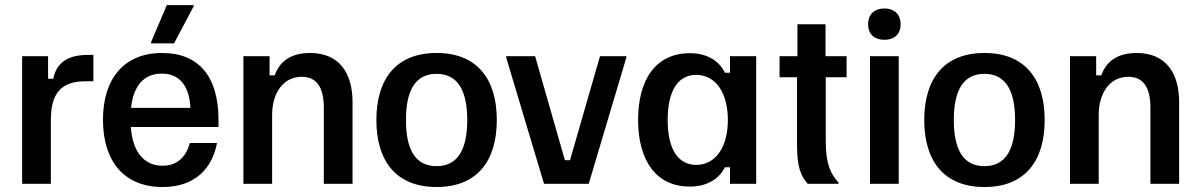

<svg xmlns="http://www.w3.org/2000/svg" viewBox="-20 -720 4698 752"><path d="M179.2 0V-250C179.2 -352.5 217.5 -401.7 315 -401.7H345.8V-505H324.2C226.7 -505 198.3 -457.5 188.3 -411.7H168.3V-500H66.7V0Z M661.7 -550 738.3 -695V-700H633.3L571.7 -555V-550ZM616.7 12.5C746.7 12.5 811.7 -63.3 830 -160H723.3C710 -107.5 675 -70.8 616.7 -70.8C540 -70.8 498.3 -131.7 492.5 -222.5H835.8V-250C835.8 -421.7 757.5 -512.5 615 -512.5C464.2 -512.5 383.3 -410 383.3 -250.8C383.3 -90.8 464.2 12.5 616.7 12.5ZM493.3 -297.5C502.5 -385 544.2 -431.7 614.2 -431.7C682.5 -431.7 721.7 -384.2 725.8 -297.5Z M1045.8 0V-270C1045.8 -354.2 1088.3 -419.2 1161.7 -419.2C1221.7 -419.2 1248.3 -375.8 1248.3 -298.3V0H1360.8V-319.2C1360.8 -435 1308.3 -512.5 1194.2 -512.5C1117.5 -512.5 1075 -478.3 1055.8 -425H1035.8V-500H933.3V0Z M1690 12.5C1849.2 12.5 1925.8 -90 1925.8 -250C1925.8 -410 1849.2 -512.5 1690 -512.5C1530.8 -512.5 1454.2 -410 1454.2 -250C1454.2 -90 1530.8 12.5 1690 12.5ZM1690 -69.2C1606.7 -69.2 1570 -134.2 1570 -250C1570 -365.8 1606.7 -430.8 1690 -430.8C1772.5 -430.8 1810 -365.8 1810 -250C1810 -134.2 1772.5 -69.2 1690 -69.2Z M2285.8 0 2433.3 -495V-500H2330L2212.5 -92.5H2192.5L2075.8 -500H1962.5V-495L2110.8 0Z M2681.7 10.8C2755 10.8 2799.2 -24.2 2819.2 -65H2839.2V0H2941.7V-500H2839.2V-435H2819.2C2799.2 -477.5 2754.2 -511.7 2681.7 -511.7C2548.3 -511.7 2479.2 -407.5 2479.2 -250.8C2479.2 -95 2546.7 10.8 2681.7 10.8ZM2706.7 -74.2C2635.8 -74.2 2595 -135.8 2595 -250C2595 -365 2635.8 -426.7 2706.7 -426.7C2782.5 -426.7 2830.8 -357.5 2830.8 -250C2830.8 -143.3 2782.5 -74.2 2706.7 -74.2Z M3264.2 0V-5C3236.7 -35 3214.2 -73.3 3214.2 -163.3V-417.5H3295.8V-500H3213.3V-625H3103.3V-500H3033.3V-417.5H3101.7V-149.2C3101.7 -65 3117.5 -30 3143.3 0Z M3444.2 -564.2C3485 -564.2 3507.5 -588.3 3507.5 -625C3507.5 -661.7 3485 -686.7 3444.2 -686.7C3402.5 -686.7 3380 -661.7 3380 -625C3380 -588.3 3402.5 -564.2 3444.2 -564.2ZM3500 0V-500H3387.5V0Z M3835.8 12.5C3995 12.5 4071.7 -90 4071.7 -250C4071.7 -410 3995 -512.5 3835.8 -512.5C3676.7 -512.5 3600 -410 3600 -250C3600 -90 3676.7 12.5 3835.8 12.5ZM3835.8 -69.2C3752.5 -69.2 3715.8 -134.2 3715.8 -250C3715.8 -365.8 3752.5 -430.8 3835.8 -430.8C3918.3 -430.8 3955.8 -365.8 3955.8 -250C3955.8 -134.2 3918.3 -69.2 3835.8 -69.2Z M4283.3 0V-270C4283.3 -354.2 4325.8 -419.2 4399.2 -419.2C4459.2 -419.2 4485.8 -375.8 4485.8 -298.3V0H4598.3V-319.2C4598.3 -435 4545.8 -512.5 4431.7 -512.5C4355 -512.5 4312.5 -478.3 4293.3 -425H4273.3V-500H4170.8V0Z"/></svg>

Font: Familjen Grotesk Medium
Style: Regular
Weight: 500
Designer: Anders Wikstroem, Jonas Baeckman, Matilda Gysing, Kristian Moeller
Foundry: Familjen STHLM AB
Version: Version 2.000